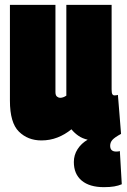

<svg xmlns="http://www.w3.org/2000/svg" viewBox="-20 -570 523 793"><path d="M409 203Q350 203 317.5 176Q285 149 285 99Q285 70 300.5 46Q316 22 342 7Q320 2 303.5 -9.5Q287 -21 275 -36Q248 -14 217 -2Q186 10 151 10Q95 10 58 -26.5Q21 -63 21 -154V-550H209V-190Q209 -176 215.5 -171Q222 -166 228 -166Q241 -166 254 -175V-550H441V-201Q441 -186 444 -181Q447 -176 453 -176Q461 -176 467 -178L480 -17Q454 -3 444.5 7.5Q435 18 435 32Q435 56 460 56Q469 56 475 54L483 191Q469 197 451.5 200Q434 203 409 203Z"/></svg>

Font: Georama Condensed Black
Style: Regular
Weight: 900
Width: 3
Designer: Jean-Baptiste Levee
Foundry: Production Type
Version: Version 1.000